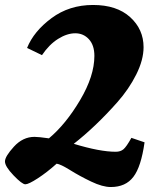

<svg xmlns="http://www.w3.org/2000/svg" viewBox="-48 -730 602 773"><path d="M398 23Q365 23 319 1Q273 -21 234.5 -45Q196 -69 180 -71Q141 -36 104 -12Q67 12 54 12Q41 12 6.5 -24Q-28 -60 -28 -80Q-28 -100 8 -139.5Q44 -179 91 -179Q107 -179 149 -173Q217 -230 274.5 -327Q332 -424 332 -505Q332 -548 310 -572Q288 -596 255 -596Q222 -596 186 -573.5Q150 -551 121 -508L61 -537Q88 -604 159.5 -657Q231 -710 326.5 -710Q422 -710 476 -661Q530 -612 530 -540Q530 -489 500.5 -430Q471 -371 424 -318Q337 -220 249 -151Q354 -119 418 -119Q437 -119 449 -129Q461 -139 481 -175L534 -157Q520 -58 489 -18Q458 23 398 23Z"/></svg>

Font: Oleo Script
Style: Bold
Weight: 700
Designer: Soytutype
Foundry: Soytutype
Version: Version 1.002